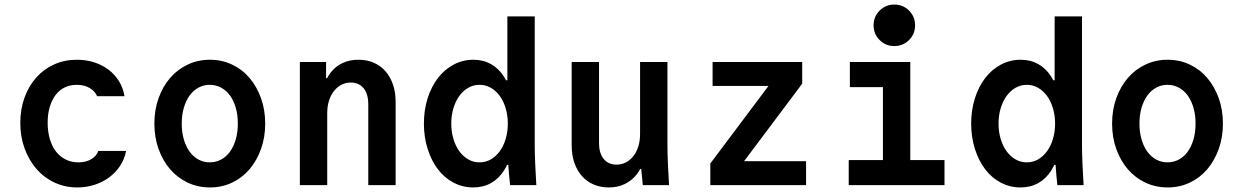

<svg xmlns="http://www.w3.org/2000/svg" viewBox="-20 -812 5440 842"><path d="M411 -150Q403 -127 379.5 -113.5Q356 -100 324 -100Q293 -100 268 -112.5Q243 -125 225.5 -147.5Q208 -170 198.5 -202.5Q189 -235 189 -274Q189 -312 198 -342.5Q207 -373 223.5 -395Q240 -417 263.5 -428.5Q287 -440 317 -440Q349 -440 372.5 -426.5Q396 -413 406 -390H526Q520 -426 502 -455.5Q484 -485 456.5 -506Q429 -527 393.5 -538.5Q358 -550 317 -550Q263 -550 217.5 -529.5Q172 -509 139 -472Q106 -435 87.5 -384Q69 -333 69 -273Q69 -212 88 -160.5Q107 -109 140 -71Q173 -33 219 -11.5Q265 10 319 10Q359 10 394.5 -1.5Q430 -13 458.5 -34Q487 -55 506.5 -84.5Q526 -114 533 -150Z M900.4 10Q953 10 997.5 -11Q1042 -32 1074 -69.5Q1106 -107 1124.5 -158.2Q1143 -209.4 1143 -270Q1143 -330.6 1124.5 -381.8Q1106 -433 1074 -470.5Q1042 -508 997.4 -529Q952.9 -550 900.4 -550Q848 -550 803.2 -528.8Q758.3 -507.6 726.2 -470.3Q694 -433 675.5 -381.8Q657 -330.6 657 -270Q657 -209.4 675.5 -158.2Q694 -107 726.1 -69.7Q758.2 -32.4 803 -11.2Q847.7 10 900.4 10ZM899.6 -100Q872.9 -100 850.2 -112.4Q827.5 -124.8 811.2 -147.4Q795 -170 786 -201.2Q777 -232.4 777 -270Q777 -307.6 786 -338.8Q795 -370 811.2 -392.6Q827.5 -415.2 850.2 -427.6Q872.9 -440 899.6 -440Q927 -440 950 -427.5Q973 -415 989.1 -392.5Q1005.1 -369.9 1014.1 -338.7Q1023 -307.6 1023 -270Q1023 -232.4 1014.1 -201.3Q1005.1 -170.1 989.1 -147.5Q973 -125 950 -112.5Q927 -100 899.6 -100Z M1295 0H1415V-315Q1415 -345 1422.5 -369.5Q1430 -394 1444 -412Q1458 -430 1477 -440Q1496 -450 1518 -450Q1554 -450 1574.5 -425Q1595 -400 1595 -355V0H1715V-365Q1715 -407 1703.5 -441Q1692 -475 1670.5 -499.5Q1649 -524 1619 -537Q1589 -550 1552 -550Q1513 -550 1482 -535.5Q1451 -521 1429.5 -493Q1408 -465 1396.5 -425Q1385 -385 1385 -335L1418 -469H1410V-540H1295Z M2055 10Q2099 10 2133 -9Q2167 -28 2190 -64Q2213 -100 2225.5 -152Q2238 -204 2238 -270Q2238 -336 2225.5 -388Q2213 -440 2190 -476Q2167 -512 2133 -531Q2099 -550 2056 -550Q2010 -550 1970 -529Q1930 -508 1901 -470.5Q1872 -433 1855.5 -381.5Q1839 -330 1839 -270Q1839 -210 1855.5 -158.5Q1872 -107 1900.5 -69.5Q1929 -32 1969 -11Q2009 10 2055 10ZM2083 -100Q2056 -100 2033.5 -113Q2011 -126 1994.5 -148.5Q1978 -171 1968.5 -202.5Q1959 -234 1959 -270Q1959 -306 1968.5 -337.5Q1978 -369 1994.5 -391.5Q2011 -414 2033.5 -427Q2056 -440 2083 -440Q2110 -440 2132.5 -427Q2155 -414 2171.5 -391.5Q2188 -369 2197.5 -337.5Q2207 -306 2207 -270Q2207 -234 2197.5 -202.5Q2188 -171 2171.5 -148.5Q2155 -126 2132.5 -113Q2110 -100 2083 -100ZM2217 0H2332Q2329 -48 2327 -95Q2325 -142 2325 -180V-740H2205V-460H2197L2224 -250L2207 -170Q2207 -122 2209.5 -83.5Q2212 -45 2217 0ZM2195 -89H2205H2209H2219L2207 -101Z M2907 -180V-540H2787V-225Q2787 -195 2779.5 -170.5Q2772 -146 2758 -128Q2744 -110 2725.5 -100Q2707 -90 2684 -90Q2648 -90 2627.5 -115Q2607 -140 2607 -185V-540H2487V-175Q2487 -133 2498.5 -99Q2510 -65 2531.5 -40.5Q2553 -16 2583 -3Q2613 10 2650 10Q2689 10 2720 -5Q2751 -20 2772.5 -47.5Q2794 -75 2805.5 -115Q2817 -155 2817 -205L2762 -71H2792Q2794 -54 2795.5 -36.5Q2797 -19 2799 0H2914Q2911 -48 2909 -95Q2907 -142 2907 -180Z M3095 0H3515V-105H3243L3498 -445V-540H3105V-435H3350L3095 -95Z M3702 0H4122V-110H3972V-540H3707V-430H3852V-110H3702ZM3811 -701.1Q3811 -663 3837.4 -636.5Q3863.8 -610 3901.9 -610Q3940 -610 3966.5 -636.4Q3993 -662.8 3993 -700.9Q3993 -739 3966.6 -765.5Q3940.2 -792 3902.1 -792Q3864 -792 3837.5 -765.6Q3811 -739.2 3811 -701.1Z M4455 10Q4499 10 4533 -9Q4567 -28 4590 -64Q4613 -100 4625.5 -152Q4638 -204 4638 -270Q4638 -336 4625.5 -388Q4613 -440 4590 -476Q4567 -512 4533 -531Q4499 -550 4456 -550Q4410 -550 4370 -529Q4330 -508 4301 -470.5Q4272 -433 4255.5 -381.5Q4239 -330 4239 -270Q4239 -210 4255.5 -158.5Q4272 -107 4300.5 -69.5Q4329 -32 4369 -11Q4409 10 4455 10ZM4483 -100Q4456 -100 4433.5 -113Q4411 -126 4394.5 -148.5Q4378 -171 4368.5 -202.5Q4359 -234 4359 -270Q4359 -306 4368.5 -337.5Q4378 -369 4394.5 -391.5Q4411 -414 4433.5 -427Q4456 -440 4483 -440Q4510 -440 4532.5 -427Q4555 -414 4571.5 -391.5Q4588 -369 4597.5 -337.5Q4607 -306 4607 -270Q4607 -234 4597.5 -202.5Q4588 -171 4571.5 -148.5Q4555 -126 4532.5 -113Q4510 -100 4483 -100ZM4617 0H4732Q4729 -48 4727 -95Q4725 -142 4725 -180V-740H4605V-460H4597L4624 -250L4607 -170Q4607 -122 4609.5 -83.5Q4612 -45 4617 0ZM4595 -89H4605H4609H4619L4607 -101Z M5100.4 10Q5153 10 5197.5 -11Q5242 -32 5274 -69.5Q5306 -107 5324.5 -158.2Q5343 -209.4 5343 -270Q5343 -330.6 5324.5 -381.8Q5306 -433 5274 -470.5Q5242 -508 5197.4 -529Q5152.9 -550 5100.4 -550Q5048 -550 5003.2 -528.8Q4958.3 -507.6 4926.2 -470.3Q4894 -433 4875.5 -381.8Q4857 -330.6 4857 -270Q4857 -209.4 4875.5 -158.2Q4894 -107 4926.1 -69.7Q4958.2 -32.4 5003 -11.2Q5047.7 10 5100.4 10ZM5099.6 -100Q5072.9 -100 5050.2 -112.4Q5027.5 -124.8 5011.2 -147.4Q4995 -170 4986 -201.2Q4977 -232.4 4977 -270Q4977 -307.6 4986 -338.8Q4995 -370 5011.2 -392.6Q5027.5 -415.2 5050.2 -427.6Q5072.9 -440 5099.6 -440Q5127 -440 5150 -427.5Q5173 -415 5189.1 -392.5Q5205.1 -369.9 5214.1 -338.7Q5223 -307.6 5223 -270Q5223 -232.4 5214.1 -201.3Q5205.1 -170.1 5189.1 -147.5Q5173 -125 5150 -112.5Q5127 -100 5099.6 -100Z"/></svg>

Font: CommitMonoV143 ExtLt
Style: Regular
Weight: 200
Monospace: yes
Designer: Eigil Nikolajsen
Foundry: Eigil Nikolajsen
Version: Version 1.143